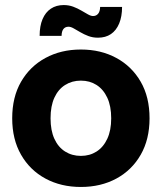

<svg xmlns="http://www.w3.org/2000/svg" viewBox="-20 -731 643 763"><path d="M301.4 12Q222.4 12 160.7 -21.3Q99 -54.6 63.8 -115.9Q28.5 -177.2 28.5 -260.9Q28.5 -345.4 63.8 -406.3Q99 -467.3 160.7 -500.7Q222.4 -534.2 301.4 -534.2Q380.7 -534.2 442.3 -500.7Q503.9 -467.3 539.1 -406.3Q574.3 -345.4 574.3 -260.9Q574.3 -177.2 539.1 -115.9Q503.9 -54.6 442.3 -21.3Q380.7 12 301.4 12ZM301.4 -111.5Q336.6 -111.5 363.7 -128.8Q390.8 -146.1 406.3 -179.4Q421.9 -212.6 421.9 -260.9Q421.9 -309.6 406.3 -342.8Q390.8 -376 363.7 -393.3Q336.6 -410.6 301.4 -410.6Q266.3 -410.6 238.8 -393.3Q211.3 -376 196.1 -342.8Q180.9 -309.6 180.9 -260.9Q180.9 -212.6 196.1 -179.4Q211.3 -146.1 238.8 -128.8Q266.3 -111.5 301.4 -111.5ZM369.3 -581.2Q348.8 -581.2 331.4 -587.7Q313.9 -594.3 299.2 -603Q284.5 -611.7 272.8 -618.2Q261.2 -624.8 252.4 -624.8Q239.4 -624.8 232.2 -615.9Q225 -607.1 224.7 -588.4H137.5Q137.5 -627.7 149.1 -655Q160.7 -682.3 182.2 -696.6Q203.7 -710.9 233 -710.9Q253.5 -710.9 270.9 -704.4Q288.4 -697.8 303.1 -689.1Q317.8 -680.4 329.5 -673.9Q341.1 -667.3 349.9 -667.3Q362.5 -667.3 370 -676.5Q377.6 -685.7 377.9 -703.4H465.1Q465.1 -665.2 453.5 -637.5Q441.9 -609.8 420.7 -595.5Q399.6 -581.2 369.3 -581.2Z"/></svg>

Font: TikTok Sans Light
Style: Regular
Weight: 300
Version: Version 4.000